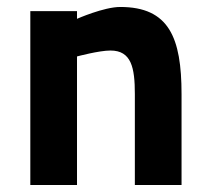

<svg xmlns="http://www.w3.org/2000/svg" viewBox="-20 -531 601 551"><path d="M201 0V-369C201 -369 264 -386 297 -386C357 -386 367 -337 367 -261V0H501V-261C501 -423 465 -511 325 -511C278 -511 201 -477 201 -477V-499H67V0Z"/></svg>

Font: TitilliumText22L
Style: 999 wt
Weight: 900
Designer: Campivisivi
Foundry: Campivisivi
Version: 1.000